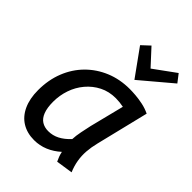

<svg xmlns="http://www.w3.org/2000/svg" viewBox="-225 -886 1009 1009"><g transform="rotate(45 279.5 -381.0)"><path d="M213 13Q161 13 122.5 -10.5Q84 -34 63 -79.5Q42 -125 42 -188Q42 -264 67 -327Q92 -390 137.5 -436Q183 -482 244.5 -507.5Q306 -533 379 -533Q397 -533 422.5 -531Q448 -529 477 -523Q506 -517 533 -504L461 -209Q452 -173 449.5 -139.5Q447 -106 452.5 -73Q458 -40 472 -7L379 7Q373 -5 368 -18.5Q363 -32 360 -47Q328 -18 291 -2.5Q254 13 213 13ZM232 -73Q265 -73 294 -88Q323 -103 351 -133Q352 -159 358.5 -191Q365 -223 371 -250L419 -441Q403 -444 389.5 -445.5Q376 -447 361 -447Q311 -447 270.5 -426.5Q230 -406 200.5 -371Q171 -336 156 -292Q141 -248 141 -201Q141 -156 152 -127.5Q163 -99 183.5 -86Q204 -73 232 -73ZM362 -584 254 -734 298 -775 380 -686 501 -774 535 -730Z"/></g></svg>

Font: Ubuntu Sans Medium
Style: Italic
Weight: 500
Italic angle: -13.5°
Designer: Dalton Maag Ltd
Foundry: Dalton Maag Ltd
Version: Version 1.006